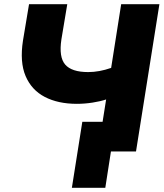

<svg xmlns="http://www.w3.org/2000/svg" viewBox="-20 -725 783 919"><path d="M484 174H324L374 -142H471L488 -249Q462 -240 423.5 -234Q385 -228 348 -228Q258 -228 194.5 -261Q131 -294 102.5 -361Q74 -428 90 -531L119 -705H302L274 -537Q261 -452 292 -416Q323 -380 402 -380Q455 -380 512 -400L560 -705H743L631 0H511Z"/></svg>

Font: Winston ExtraBold
Style: Italic
Weight: 800
Italic angle: -9°
Designer: Original fonts by Vernon Adams / Changes by Cristiano Sobral
Foundry: Original fonts by Vernon Adams / Changes by Cristiano Sobral
Version: Version 2.503;July 17, 2020;FontCreator 13.0.0.2655 64-bit